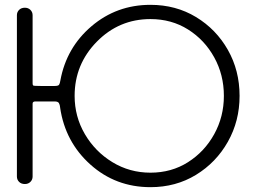

<svg xmlns="http://www.w3.org/2000/svg" viewBox="-20 -762 1047 795"><path d="M603 13Q459 13 354.5 -80.5Q250 -174 229 -316V-317Q228 -328 224 -335Q220 -342 206 -342H127Q115 -342 115 -333V-31Q115 -18 106 -9Q97 0 83 0Q68 0 59 -9Q50 -18 50 -31V-699Q50 -712 59 -721Q68 -730 83 -730Q97 -730 106 -721Q115 -712 115 -699V-417Q115 -410 117.5 -408Q120 -406 149 -406H206Q221 -406 224.5 -411Q228 -416 230 -429Q255 -565 359 -653.5Q463 -742 603 -742Q708 -742 791.5 -691.5Q875 -641 923.5 -555.5Q972 -470 972 -365Q972 -261 923.5 -175Q875 -89 791.5 -38Q708 13 603 13ZM603 -47Q690 -47 758.5 -90.5Q827 -134 867 -206.5Q907 -279 907 -365Q907 -452 867 -524.5Q827 -597 758.5 -640Q690 -683 603 -683Q473 -683 381 -589.5Q289 -496 289 -365Q289 -279 331.5 -206.5Q374 -134 445.5 -90.5Q517 -47 603 -47Z"/></svg>

Font: Gardens CM
Style: Regular
Weight: 400
Designer: Created by: Aleksander Shevchuk, 2010. Modifed by: Daren Olsen, 2020.
Foundry: High-Logic / FontCreator v.13.0.0 build 2663 (64-bit)
Version: Version 3.003 Ukrainian, initial release